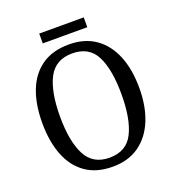

<svg xmlns="http://www.w3.org/2000/svg" viewBox="-150 -958 989 1086"><g transform="rotate(-20 344.5 -415.0)"><path d="M344 10Q246 10 181 -36Q116 -82 84 -165Q52 -248 52 -359Q52 -470 84 -552Q116 -634 181 -679.5Q246 -725 345 -725Q439 -725 504 -679.5Q569 -634 602.5 -551.5Q636 -469 636 -358Q636 -247 602 -164.5Q568 -82 503 -36Q438 10 344 10ZM344 -44Q446 -44 487.5 -127Q529 -210 529 -358Q529 -507 488 -589Q447 -671 345 -671Q244 -671 201.5 -589Q159 -507 159 -358Q159 -210 201.5 -127Q244 -44 344 -44ZM209 -781V-840H477V-781Z"/></g></svg>

Font: Noto Serif Tamil SemiCondensed
Style: Italic
Weight: 400
Width: 4
Italic angle: -12°
Designer: Indian Type Foundry, Tom Grace, and the Monotype Design Team
Foundry: Monotype Imaging Inc.
Version: Version 2.003; ttfautohint (v1.8.4.7-5d5b)